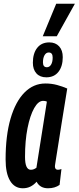

<svg xmlns="http://www.w3.org/2000/svg" viewBox="-20 -998 421 1028"><path d="M237 10Q194 10 176 -25Q161 -8 143 1Q125 10 102 10Q58 10 34 -30Q10 -70 10 -144Q10 -272 36.5 -363Q63 -454 111 -502.5Q159 -551 223 -551Q256 -551 285.5 -543Q315 -535 340 -524Q321 -408 309 -332Q297 -256 290 -211.5Q283 -167 279.5 -145.5Q276 -124 275 -116.5Q274 -109 274 -108Q274 -89 290 -89Q298 -89 309 -93L299 -8Q274 10 237 10ZM175 -100 231 -454Q223 -458 211 -458Q185 -458 163 -419Q141 -380 127.5 -312.5Q114 -245 114 -158Q114 -89 145 -89Q161 -89 175 -100ZM228 -584Q194 -584 175 -605Q156 -626 156 -662Q156 -712 179 -741.5Q202 -771 244 -771Q277 -771 296.5 -750Q316 -729 316 -692Q316 -643 293 -613.5Q270 -584 228 -584ZM231 -638Q245 -638 253.5 -652Q262 -666 262 -690Q262 -717 241 -717Q227 -717 218.5 -702.5Q210 -688 210 -664Q210 -638 231 -638ZM209 -804 281 -978H381L284 -804Z"/></svg>

Font: Georama ExtraCondensed SemiBold
Style: Italic
Weight: 600
Width: 2
Italic angle: -9°
Designer: Jean-Baptiste Levee
Foundry: Production Type
Version: Version 1.000